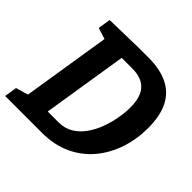

<svg xmlns="http://www.w3.org/2000/svg" viewBox="-175 -878 1052 1052"><g transform="rotate(45 351.0 -352.0)"><path d="M406 -704.3Q495.1 -704.3 555.8 -674.5Q616.5 -644.8 647 -584.3Q677.4 -523.7 677.4 -429.7Q677.4 -343.6 651.6 -265.9Q625.7 -188.2 575.7 -128.2Q525.6 -68.3 452.2 -34.1Q378.7 0 282.7 0H-1.2L10.4 -73L98.3 -98.6L79.4 -78.3L166 -622.6L180.6 -600.2L98 -626.3L109.5 -699.3L328.9 -704.3ZM307.9 -104.9Q356 -104.9 392.6 -127.4Q429.2 -149.9 455 -186.9Q480.8 -223.8 497.2 -268.7Q513.6 -313.5 521.2 -358.5Q528.9 -403.6 528.9 -441Q528.9 -491.5 514.6 -526.6Q500.2 -561.7 468.3 -580.5Q436.4 -599.3 384.3 -599.3H280.3L306.8 -624.8L219.5 -76.1L204.6 -104.9Z"/></g></svg>

Font: Bitter Thin
Style: Italic
Weight: 100
Italic angle: -9°
Designer: Sol Matas, and Bitter project Authors
Foundry: Sol Matas
Version: Version 2.002